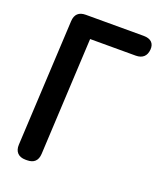

<svg xmlns="http://www.w3.org/2000/svg" viewBox="-150 -878 836 1009"><g transform="rotate(20 267.5 -374.0)"><path d="M185 -20 218 -674H473C511 -674 532 -694 535 -730C538 -766 517 -786 477 -786H153C115 -786 94 -767 92 -728L56 -24C54 15 76 38 115 38H124C162 38 183 19 185 -20Z"/></g></svg>

Font: 寒蝉团圆体 Round
Style: Regular
Weight: 500
Designer: 寒蝉字型
Version: Version 2.700;Glyphs 3.1.1 (3135)